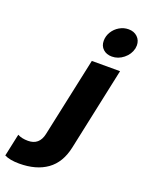

<svg xmlns="http://www.w3.org/2000/svg" viewBox="-359 -811 853 1125"><g transform="rotate(20 67.0 -248.5)"><path d="M127 -615Q127 -645 143 -671Q159 -697 185.5 -712.5Q212 -728 242 -728Q276 -728 297.5 -707.5Q319 -687 319 -655Q319 -650 317 -636Q308 -597 275 -570.5Q242 -544 203 -544Q169 -544 148 -563.5Q127 -583 127 -615ZM-185 214 -155 74Q-129 88 -90 88Q-20 88 -4 15L102 -480H278L168 36Q147 135 80 183Q13 231 -93 231Q-151 231 -185 214Z"/></g></svg>

Font: Prompt Bold
Style: Bold Italic
Weight: 700
Italic angle: -12°
Designer: Katatrad Team
Foundry: CadsonDemak
Version: Version 1.000